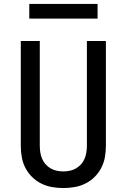

<svg xmlns="http://www.w3.org/2000/svg" viewBox="-20 -942 640 970"><path d="M300 8Q271 8 242.5 3Q214 -2 188 -15Q162 -28 141.5 -48.5Q121 -69 108 -94.5Q95 -120 90 -148.5Q85 -177 85 -206V-735H181V-206Q181 -190 183.5 -173Q186 -156 192.5 -140.5Q199 -125 210 -112.5Q221 -100 235.5 -91.5Q250 -83 266.5 -79.5Q283 -76 300 -76Q317 -76 333.5 -79.5Q350 -83 364.5 -91.5Q379 -100 390 -112.5Q401 -125 407.5 -140.5Q414 -156 416.5 -173Q419 -190 419 -206V-735H515V-206Q515 -177 510 -148.5Q505 -120 492 -94.5Q479 -69 458.5 -48.5Q438 -28 412 -15Q386 -2 357.5 3Q329 8 300 8ZM128 -848V-922H473V-848Z"/></svg>

Font: Iosevka Medium Extended
Style: Regular
Weight: 500
Width: 7
Monospace: yes
Designer: Belleve Invis
Foundry: Belleve Invis
Version: Version 32.5.0; ttfautohint (v1.8.4)